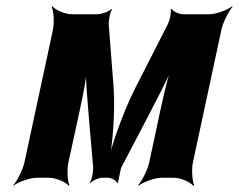

<svg xmlns="http://www.w3.org/2000/svg" viewBox="-20 -574 771 620"><path d="M347 -290 331 -496C331 -508 335 -535 342 -543L340 -545C333 -537 308 -528 295 -528H212C190 -528 158 -542 149 -554L147 -552C153 -539 156 -502 151 -478L59 -50C54 -26 35 11 23 24V26C38 14 76 0 99 0H138C161 0 193 14 202 26L204 24C198 11 196 -26 201 -50L225 -160C240 -229 261 -320 262 -371L258 -370C255 -319 264 -235 269 -170L281 -32C281 -20 277 7 270 15L272 17C278 9 299 0 309 0H329C339 0 356 9 358 17L361 15C363 7 368 -20 371 -32L445 -173C479 -240 526 -325 545 -378L541 -379C520 -326 501 -233 486 -162L462 -50C457 -26 438 11 426 24L427 26C442 14 479 0 502 0H541C564 0 595 14 604 26L607 24C601 11 598 -26 603 -50L695 -478C700 -502 719 -539 731 -552L730 -554C715 -542 678 -528 656 -528H571C559 -528 538 -537 535 -545L531 -543C534 -535 528 -508 522 -496L417 -290C378 -213 340 -106 327 -44H331C344 -106 352 -213 347 -290Z"/></svg>

Font: Asimov
Style: EdgeExtremeIt
Weight: 500
Designer: Google
Version: Version 2.000980: 2014